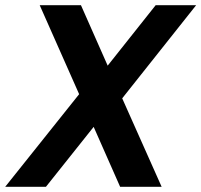

<svg xmlns="http://www.w3.org/2000/svg" viewBox="-61 -720 776 740"><path d="M410 -341 562 0H402L300 -231L116 0H-41L244 -357L92 -700H251L354 -467L539 -700H695Z"/></svg>

Font: KoHo
Style: Bold Italic
Weight: 700
Italic angle: -10°
Version: Version 1.000; ttfautohint (v1.6)